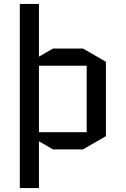

<svg xmlns="http://www.w3.org/2000/svg" viewBox="-20 -750 635 970"><path d="M80.1 -730H176.8V-463.9L248 -504.9H398.9L515.1 -438V-62L398.9 4.9H248L176.8 -36.1V200.2H80.1ZM176.8 -418V-82H418V-418Z"/></svg>

Font: Quantico
Style: Regular
Weight: 400
Designer: Matt Desmond
Foundry: MADtype
Version: Version 2.002